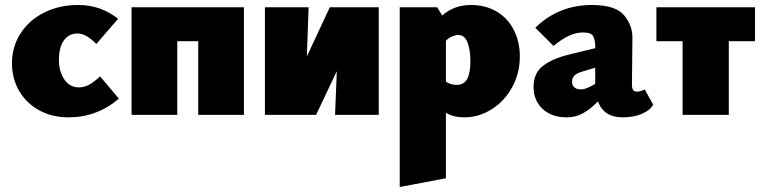

<svg xmlns="http://www.w3.org/2000/svg" viewBox="-20 -460 3068 769"><path d="M28 -206Q28 -273 62.5 -326.5Q97 -380 157.5 -410Q218 -440 292 -440Q340 -440 379 -426Q418 -412 453 -385L366 -284Q324 -326 291 -326Q256 -326 236 -298.5Q216 -271 216 -219Q216 -174 237.5 -142Q259 -110 296 -110Q318 -110 337.5 -121Q357 -132 381 -154L456 -65Q369 10 254 10Q189 10 137.5 -18Q86 -46 57 -95.5Q28 -145 28 -206Z M957 0H774V-295H690V0H507V-431H957Z M1497 0H1322L1329 -175L1246 0H1041V-431H1216L1209 -234L1301 -431H1497Z M2062 -234Q2062 -167 2031.5 -111Q2001 -55 1949.5 -22.5Q1898 10 1839 10Q1796 10 1766 -8V254L1581 289V-431H1731L1751 -398Q1799 -440 1866 -440Q1925 -440 1969.5 -413.5Q2014 -387 2038 -340Q2062 -293 2062 -234ZM1864 -216Q1864 -260 1852.5 -290Q1841 -320 1815 -320Q1806 -320 1792 -314.5Q1778 -309 1766 -297V-133Q1785 -120 1808 -120Q1838 -120 1851 -143.5Q1864 -167 1864 -216Z M2596 -41Q2585 -19 2552 -4.5Q2519 10 2474 10Q2398 10 2375 -54Q2343 -21 2313.5 -5.5Q2284 10 2251 10Q2189 10 2153 -24Q2117 -58 2117 -112Q2117 -167 2154.5 -196Q2192 -225 2257 -241L2364 -267V-279Q2363 -304 2354.5 -317Q2346 -330 2316 -330Q2286 -330 2257 -316Q2228 -302 2197 -276L2124 -349Q2218 -440 2350 -440Q2445 -440 2479.5 -399Q2514 -358 2513 -306L2511 -120Q2511 -93 2530 -93Q2546 -93 2562 -102ZM2364 -124V-137V-189L2308 -172Q2271 -161 2271 -133Q2271 -118 2280.5 -110Q2290 -102 2306 -102Q2318 -102 2331.5 -107.5Q2345 -113 2364 -124Z M3004 -295H2899V0H2714V-295H2609V-431H3004Z"/></svg>

Font: Ysabeau Heavy
Style: Regular
Weight: 800
Designer: Christian Thalmann (Catharsis Fonts)
Version: Version 0.003